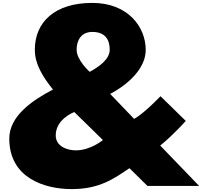

<svg xmlns="http://www.w3.org/2000/svg" viewBox="-20 -1281 1392 1323"><path d="M44 -326C44 -52 291 22 474 22C665 22 764 -49 872 -122L996 0H1352L1084 -278C1176 -352 1260 -448 1260 -448L1086 -618C958 -486 904 -462 904 -462L739 -634C739 -634 984 -752 984 -938C984 -1093 864 -1261 616 -1261C359 -1261 220 -1130 220 -938C220 -840 273 -754 345 -664C199 -588 44 -480 44 -326ZM616 -1061C708 -1061 736 -1004 736 -938C736 -872 661 -820 598 -786C598 -786 508 -866 508 -938C508 -1004 540 -1061 616 -1061ZM689 -316C689 -316 605 -245 503 -245C437 -245 364 -276 364 -348C364 -462 492 -509 492 -509Z"/></svg>

Font: Poland Can Into
Style: BigWritings
Weight: 700
Foundry: Cannot Into Space Fonts
Version: Version 0.92